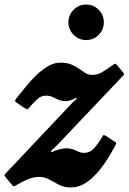

<svg xmlns="http://www.w3.org/2000/svg" viewBox="-67 -811 567 846"><path d="M8.5 -382Q26.5 -404 48 -430.5Q69.5 -457 94.2 -480.8Q119 -504.5 145.5 -519.8Q172 -535 199.5 -535Q228 -535 247.5 -526.8Q267 -518.5 281.5 -508Q296 -497.5 309.2 -489.2Q322.5 -481 339 -481Q363.5 -481 384.2 -493.8Q405 -506.5 428.5 -523.5Q437 -529.5 440 -530.2Q443 -531 449 -523.5L473 -495Q480 -486 479.8 -483.2Q479.5 -480.5 470.5 -472.5L181.5 -168Q171 -157.5 163.8 -151.8Q156.5 -146 158 -143Q160 -139.5 167 -143.2Q174 -147 187 -151Q208 -157.5 223 -157.5Q243.5 -157.5 256.2 -152.5Q269 -147.5 279.5 -142.5Q290 -137.5 303.5 -137.5Q330 -137.5 348.2 -158.5Q366.5 -179.5 382.5 -207Q387.5 -215.5 390.2 -215.8Q393 -216 401 -211.5L437.5 -187.5Q445 -183 444.8 -180Q444.5 -177 439.5 -167Q426 -142 406.8 -111Q387.5 -80 362.8 -51.2Q338 -22.5 308.5 -3.8Q279 15 245.5 15Q215.5 15 193.2 3.5Q171 -8 150.5 -19.8Q130 -31.5 106 -31.5Q81.5 -31.5 57 -21.5Q32.5 -11.5 5.5 4.5Q-3.5 10 -6 10Q-8.5 10 -15.5 2L-42 -30Q-48 -37.5 -47.2 -40.2Q-46.5 -43 -39.5 -49.5L254.5 -361Q261 -367.5 266.8 -372Q272.5 -376.5 271 -379.5Q269.5 -382 265 -378.5Q260.5 -375 251.5 -372Q236.5 -365.5 222 -365.5Q203 -365.5 190.2 -371.5Q177.5 -377.5 165.2 -383.5Q153 -389.5 135.5 -389.5Q116 -389.5 101 -377.2Q86 -365 68 -344Q59 -333 55.8 -330.5Q52.5 -328 39.5 -336L9.5 -356.5Q-1.5 -363 -0.5 -367.5Q0.5 -372 8.5 -382ZM312.5 -634.5Q280.5 -634.5 257.5 -657.5Q234.5 -680.5 234.5 -713Q234.5 -745 257.5 -768Q280.5 -791 312.5 -791Q345 -791 367.8 -768Q390.5 -745 390.5 -713Q390.5 -680.5 367.8 -657.5Q345 -634.5 312.5 -634.5Z"/></svg>

Font: Besley* Narrow
Style: Bold Italic
Weight: 700
Width: 4
Italic angle: -13°
Designer: Owen Earl
Foundry: indestructible type*
Version: Version 3.000; ttfautohint (v1.8.3)